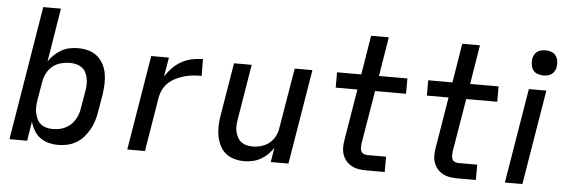

<svg xmlns="http://www.w3.org/2000/svg" viewBox="-49 -890 3097 1049"><g transform="rotate(5 1500.0 -365.5)"><path d="M297 8Q269 8 243.5 1.5Q218 -5 197 -20.5Q176 -36 163 -58.5Q150 -81 143 -106L126 0H29L150 -735H247L199 -440Q212 -461 230 -478Q248 -495 269.5 -507Q291 -519 314 -523.5Q337 -528 360 -528Q389 -528 416.5 -520.5Q444 -513 464.5 -496Q485 -479 498 -455Q511 -431 516 -403.5Q521 -376 520 -347Q519 -318 515 -289L498 -189Q494 -165 486.5 -140.5Q479 -116 466 -93Q453 -70 435.5 -50Q418 -30 395 -16.5Q372 -3 346.5 2.5Q321 8 297 8ZM259 -76Q276 -76 293 -79Q310 -82 326.5 -90Q343 -98 356.5 -110Q370 -122 379.5 -137.5Q389 -153 395 -169.5Q401 -186 403 -203L420 -303Q423 -320 423 -337.5Q423 -355 419.5 -371.5Q416 -388 408 -402.5Q400 -417 386.5 -426.5Q373 -436 356 -440Q339 -444 322 -444Q298 -444 273 -437.5Q248 -431 228 -415Q208 -399 196 -375.5Q184 -352 180 -328L163 -228Q160 -210 159 -191.5Q158 -173 162 -155.5Q166 -138 173 -122.5Q180 -107 193.5 -96Q207 -85 224 -80.5Q241 -76 259 -76Z M675 0 761 -520H858L840 -414Q857 -441 879 -463.5Q901 -486 928.5 -501Q956 -516 985.5 -522Q1015 -528 1044 -528L1045 -436Q1022 -436 998.5 -434Q975 -432 952 -425.5Q929 -419 906 -408Q883 -397 865 -380.5Q847 -364 836 -342Q825 -320 821 -297L772 0Z M1317 8Q1288 8 1261.5 0.5Q1235 -7 1214.5 -24Q1194 -41 1182 -65.5Q1170 -90 1165 -117.5Q1160 -145 1161 -173.5Q1162 -202 1167 -231L1215 -520H1312L1262 -217Q1259 -200 1258 -182.5Q1257 -165 1261 -149Q1265 -133 1272.5 -118.5Q1280 -104 1293 -94Q1306 -84 1322 -80Q1338 -76 1355 -76Q1379 -76 1403.5 -83Q1428 -90 1447.5 -106Q1467 -122 1478.5 -145Q1490 -168 1493 -192L1548 -520H1645L1559 0H1462L1475 -79Q1462 -59 1444.5 -42Q1427 -25 1406 -13.5Q1385 -2 1362 3Q1339 8 1317 8Z M1984 0Q1963 0 1942.5 -3.5Q1922 -7 1904.5 -16.5Q1887 -26 1874.5 -41Q1862 -56 1855.5 -75Q1849 -94 1849 -115Q1849 -136 1853 -157L1899 -436H1780V-520H1913L1948 -735H2045L2010 -520H2166V-436H1996L1947 -143Q1946 -133 1946 -122Q1946 -111 1950 -102Q1954 -93 1963.5 -88.5Q1973 -84 1984 -84H2087V0Z M2484 0Q2463 0 2442.5 -3.5Q2422 -7 2404.5 -16.5Q2387 -26 2374.5 -41Q2362 -56 2355.5 -75Q2349 -94 2349 -115Q2349 -136 2353 -157L2399 -436H2280V-520H2413L2448 -735H2545L2510 -520H2666V-436H2496L2447 -143Q2446 -133 2446 -122Q2446 -111 2450 -102Q2454 -93 2463.5 -88.5Q2473 -84 2484 -84H2587V0Z M2746 0 2832 -520H2928L2842 0ZM2904 -601Q2888 -601 2872.5 -606.5Q2857 -612 2848 -624.5Q2839 -637 2836.5 -653.5Q2834 -670 2836 -687Q2838 -698 2844 -709Q2850 -720 2860 -727Q2870 -734 2881.5 -736.5Q2893 -739 2905 -739Q2921 -739 2936.5 -733.5Q2952 -728 2961 -715.5Q2970 -703 2973 -686.5Q2976 -670 2973 -653Q2971 -642 2965 -631Q2959 -620 2949 -613Q2939 -606 2927.5 -603.5Q2916 -601 2904 -601Z"/></g></svg>

Font: Iosevka Aile Medium
Style: Italic
Weight: 500
Italic angle: -9°
Designer: Belleve Invis
Foundry: Belleve Invis
Version: Version 31.1.0; ttfautohint (v1.8.4)